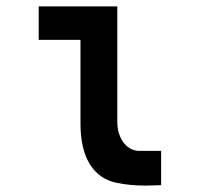

<svg xmlns="http://www.w3.org/2000/svg" viewBox="-20 -570 640 600"><path d="M231.5 -184V-445.5H101V-550H346.5V-190Q346.5 -163.5 355.5 -142.8Q364.5 -122 379.8 -110.5Q395 -99 414 -98.5H483.5V8.5L471 9Q448 10 434.5 10Q387 10 345 1.5Q289.5 -10 260.5 -57.2Q231.5 -104.5 231.5 -184Z"/></svg>

Font: JuliaMono ExtraBold
Style: Regular
Weight: 800
Monospace: yes
Designer: cormullion
Foundry: corm
Version: Version 0.055; ttfautohint (v1.8.4)